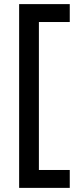

<svg xmlns="http://www.w3.org/2000/svg" viewBox="-20 -727 365 933"><path d="M319 186H73V-707H319V-620H169V99H319Z"/></svg>

Font: Hind Kochi Medium
Style: Regular
Weight: 500
Designer: Dhruvi Tolia
Foundry: Indian Type Foundry
Version: Version 0.702;PS 1.0;hotconv 1.0.81;makeotf.lib2.5.63406